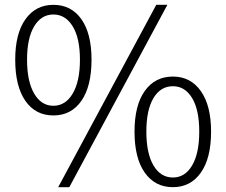

<svg xmlns="http://www.w3.org/2000/svg" viewBox="-20 -762 937 795"><path d="M43 -515Q43 -623 85.5 -682.5Q128 -742 201 -742Q275 -742 317 -682.5Q359 -623 359 -515Q359 -405 317 -344.5Q275 -284 201 -284Q127 -284 85 -344.5Q43 -405 43 -515ZM311 -515Q311 -604 281 -653Q251 -702 201 -702Q151 -702 121.5 -653Q92 -604 92 -515Q92 -425 121.5 -374.5Q151 -324 201 -324Q251 -324 281 -374.5Q311 -425 311 -515ZM221 13 627 -742H673L267 13ZM696 13Q622 13 579.5 -47Q537 -107 537 -217Q537 -326 579.5 -385.5Q622 -445 696 -445Q769 -445 811.5 -385Q854 -325 854 -217Q854 -107 811.5 -47Q769 13 696 13ZM696 -27Q746 -27 775.5 -77Q805 -127 805 -217Q805 -307 775.5 -356Q746 -405 696 -405Q645 -405 615.5 -356Q586 -307 586 -217Q586 -127 615.5 -77Q645 -27 696 -27Z"/></svg>

Font: Noto Sans Korean Light
Style: Regular
Weight: 300
Designer: Ryoko NISHIZUKA  (kana & ideographs); Paul D. Hunt (Latin, Greek & Cyrillic); Wenlong ZHANG  (bopomofo); Sandoll Communi
Foundry: Adobe Systems Incorporated
Version: Version 1.000;PS 1;hotconv 1.0.78;makeotf.lib2.5.61930